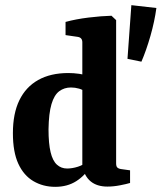

<svg xmlns="http://www.w3.org/2000/svg" viewBox="-20 -716 626 744"><path d="M194 8Q147 8 109.5 -14Q72 -36 51 -81.5Q30 -127 30 -200Q30 -276 55 -327.5Q80 -379 128 -406Q176 -433 245 -433Q265 -433 286.5 -430Q308 -427 320 -422L310 -360Q302 -368 286.5 -372.5Q271 -377 255 -377Q229 -377 209.5 -362.5Q190 -348 179.5 -312.5Q169 -277 168 -215Q168 -160 176 -126.5Q184 -93 200.5 -78Q217 -63 240 -63Q260 -63 282 -70Q304 -77 317 -90L331 -72Q310 -36 275.5 -14Q241 8 194 8ZM430 -638V-83Q430 -71 435 -66.5Q440 -62 448 -61L484 -56V-7Q471 -3 445.5 2Q420 7 396 7Q356 7 331.5 -13Q307 -33 299 -73V-552Q299 -570 282 -573L234 -580V-631Q274 -642 323.5 -648Q373 -654 412 -655ZM474 -488 489 -696 586 -685Q579 -633 563 -577Q547 -521 528 -477Z"/></svg>

Font: Rasa
Style: Regular
Weight: 400
Designer: Anna Giedrys (Yrsa+Rasa design), David Brezina (Yrsa art-direction, Rasa art-direction, design)
Foundry: Rosetta Type Foundry
Version: Version 2.004